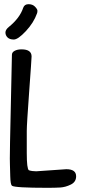

<svg xmlns="http://www.w3.org/2000/svg" viewBox="-20 -897 412 918"><path d="M91 -860Q97 -877 116.5 -877Q136 -877 147.5 -865Q159 -853 159 -845.5Q159 -838 157 -833Q141 -788 103.5 -748Q66 -708 46 -708Q26 -708 16 -718Q6 -728 6 -741.5Q6 -755 22 -768Q75 -811 91 -860ZM27 -139 28 -217 37 -635Q37 -647 50 -654Q63 -661 83 -661Q131 -661 131 -627Q131 -616 119.5 -459Q108 -302 108 -271V-165Q108 -90 118 -83Q133 -78 153 -78L297 -88Q344 -88 344 -54Q344 -27 318.5 -14.5Q293 -2 268 -0.5Q243 1 207 1Q50 1 37 -9Q30 -15 29 -54.5Q28 -94 27.5 -110Q27 -126 27 -139Z"/></svg>

Font: Patrick Hand
Style: Regular
Weight: 400
Designer: Patrick Wagesreiter
Foundry: Patrick Wagesreiter
Version: Version 1.003;PS 001.003;hotconv 1.0.70;makeotf.lib2.5.58329